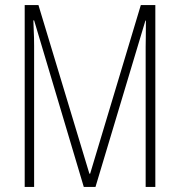

<svg xmlns="http://www.w3.org/2000/svg" viewBox="-20 -827 705 754"><path d="M309 -93H355L551 -746H553C553 -684 552 -657 552 -644V-93H590V-807H533L334 -145H331L131 -807H77V-93H114V-647C114 -660 114 -685 111 -747H114Z"/></svg>

Font: Noto Sans Kannada UI ExtraCondensed ExtraLight
Style: Regular
Weight: 200
Width: 2
Designer: Jelle Bosma - Monotype Design Team
Foundry: Monotype Imaging Inc.
Version: Version 2.005